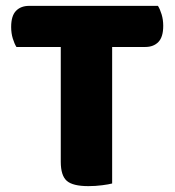

<svg xmlns="http://www.w3.org/2000/svg" viewBox="-20 -626 596 654"><path d="M518 -606Q525 -595 530.5 -577Q536 -559 536 -538Q536 -500 519.5 -483Q503 -466 475 -466H362V-1Q351 2 328 5Q305 8 281 8Q228 8 207.5 -10Q187 -28 187 -75V-466H36Q29 -477 23.5 -495Q18 -513 18 -534Q18 -572 34.5 -589Q51 -606 79 -606H518Z"/></svg>

Font: Baloo Chettan 2 ExtraBold
Style: Regular
Weight: 800
Designer: Maithili Shingre, Unnati Kotecha and Ek Type
Foundry: Ek Type
Version: Version 1.640;hotconv 1.0.111;makeotfexe 2.5.65597; ttfautoh